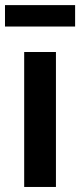

<svg xmlns="http://www.w3.org/2000/svg" viewBox="-33 -742 318 762"><path d="M63 0V-535.6H189V0ZM265.1 -721.7V-636.7H-13.2V-721.7Z"/></svg>

Font: Inter 20pt SemiBold
Style: Regular
Weight: 600
Version: Version 4.001;git-66647c0bb